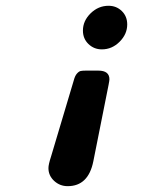

<svg xmlns="http://www.w3.org/2000/svg" viewBox="-20 -408 565 658"><path d="M146 168Q146 155.8 154.8 128.9L232.9 -132.8Q236.8 -147.9 243.4 -155.5Q250 -163.1 256.1 -164.6Q262.2 -166 273.9 -166H316.9Q355 -166 355 -136.2Q355 -132.3 352.1 -117.2L299.8 145Q282.7 230 211.9 230Q185.1 230 165.5 211.9Q146 193.8 146 168ZM264.2 -303.2Q264.2 -336.4 290.5 -362.3Q316.9 -388.2 352.1 -388.2Q378.9 -388.2 397.5 -370.1Q416 -352.1 416 -324.2Q416 -291 389.9 -264.9Q363.8 -238.8 329.1 -238.8Q302.2 -238.8 283.2 -257.1Q264.2 -275.4 264.2 -303.2Z"/></svg>

Font: CMU Typewriter Text
Style: BoldItalic
Weight: 700
Italic angle: -14.04°
Version: Version 0.7.0